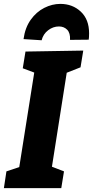

<svg xmlns="http://www.w3.org/2000/svg" viewBox="-26 -967 478 987"><path d="M402 -707 388 -621 317 -593 241 -110 303 -86 289 0H-6L7 -86L73 -108L150 -594L91 -616L105 -702ZM432 -796Q432 -774 430 -763L334 -762Q336 -797 319.5 -814Q303 -831 277 -831Q247 -831 221.5 -811.5Q196 -792 188 -760L95 -766Q103 -825 132 -865.5Q161 -906 201.5 -926.5Q242 -947 284 -947Q347 -947 389.5 -907Q432 -867 432 -796Z"/></svg>

Font: Bitter Pro ExtraBold
Style: Italic
Weight: 800
Italic angle: -9°
Designer: Sol Matas, and Bitter project Authors
Foundry: Sol Matas
Version: Version 1.010